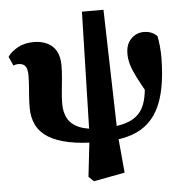

<svg xmlns="http://www.w3.org/2000/svg" viewBox="-57 -697 909 950"><g transform="rotate(-5 397.5 -221.5)"><path d="M371 199 346 175 369 -27 385 -642H492L508 -28L526 170ZM414 8Q328 8 266 -4.5Q204 -17 164 -41.5Q124 -66 105 -103.5Q86 -141 86 -190Q86 -220 88 -247Q90 -274 92 -300Q94 -326 94 -351Q94 -384 83 -397.5Q72 -411 50 -411Q42 -411 35.5 -409.5Q29 -408 24 -406L4 -451Q21 -476 54.5 -494.5Q88 -513 134 -513Q172 -513 201 -499Q230 -485 245.5 -457Q261 -429 261 -387Q261 -358 258 -324.5Q255 -291 251.5 -257.5Q248 -224 248 -196Q248 -153 265 -122.5Q282 -92 320 -75.5Q358 -59 421 -59ZM433 8 434 -59Q518 -59 567.5 -79Q617 -99 639 -143Q661 -187 663 -260Q664 -280 663.5 -305.5Q663 -331 662 -352L688 -351L674 -207Q644 -260 625.5 -296.5Q607 -333 599 -360.5Q591 -388 591 -414Q591 -462 617.5 -488.5Q644 -515 680 -515Q704 -515 721 -507Q738 -499 747 -488Q752 -464 754.5 -436.5Q757 -409 757 -380Q756 -295 743.5 -231Q731 -167 706 -121.5Q681 -76 643 -47.5Q605 -19 552.5 -5.5Q500 8 433 8Z"/></g></svg>

Font: Source Serif 4 ExtraBold
Style: Regular
Weight: 800
Designer: Frank Grießhammer
Foundry: Adobe Systems Incorporated
Version: Version 4.004;hotconv 1.0.116;makeotfexe 2.5.65601